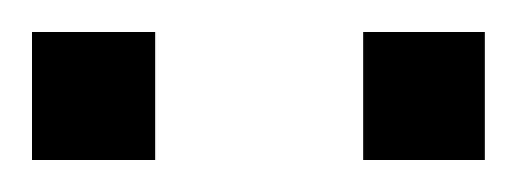

<svg xmlns="http://www.w3.org/2000/svg" viewBox="-20 -728 323 120"><path d="M0 -628V-708H77V-628ZM207 -628V-708H283V-628Z"/></svg>

Font: Saira
Style: Regular
Weight: 400
Designer: Hector Gatti with collaboration of the Omnibus-Type team
Foundry: Omnibus-Type
Version: Version 1.100; ttfautohint (v1.8.3)